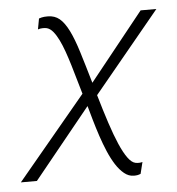

<svg xmlns="http://www.w3.org/2000/svg" viewBox="-72 -566 570 617"><g transform="rotate(-5 213.0 -257.0)"><path d="M-28.3 0 193.8 -266.6Q187 -289.1 180.2 -313.2Q173.3 -337.4 166.3 -360.8Q159.2 -384.3 151.6 -405.8Q144 -427.2 135.7 -444.1Q127.4 -460.9 118.2 -472.2Q108.9 -483.4 98.1 -486.3Q92.3 -487.8 84.2 -487.5Q76.2 -487.3 69.3 -484.9L75.7 -519.5Q76.7 -520 84 -522Q91.3 -523.9 104 -523.9Q126.5 -523.9 142.1 -511Q157.7 -498 171.4 -470.5Q185.1 -442.9 198.2 -400.4Q211.4 -357.9 228.5 -298.8L403.3 -517.1H454.1L240.2 -257.8Q254.9 -207 268.3 -166.3Q281.7 -125.5 294.4 -96.2Q307.1 -66.9 319.6 -49.8Q332 -32.7 344.7 -30.3Q350.1 -29.3 356.2 -29.5Q362.3 -29.8 366.7 -31.2L357.4 6.3Q351.1 8.8 346.7 9.5Q342.3 10.3 335.4 10.3Q318.8 10.3 304.4 -1.5Q290 -13.2 277.8 -32.2Q265.6 -51.3 255.1 -75.9Q244.6 -100.6 235.8 -127Q227.1 -153.3 219.7 -179Q212.4 -204.6 206.5 -225.6L23.4 0Z"/></g></svg>

Font: Ufes Sans Thin
Style: Italic
Weight: 100
Designer: Ricardo Esteves & Thais Bronze
Foundry: ProDesignUfes - Ricardo Esteves, Thais Bronze
Version: Version 2.0